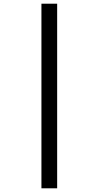

<svg xmlns="http://www.w3.org/2000/svg" viewBox="-20 -782 534 1038"><path d="M204 -762V236H289V-762Z"/></svg>

Font: Noto Sans Lao Looped SemiCondensed Medium
Style: Regular
Weight: 500
Width: 4
Designer: Mark Frömberg, Ben Mitchell
Foundry: The Fontpad Ltd
Version: Version 1.002